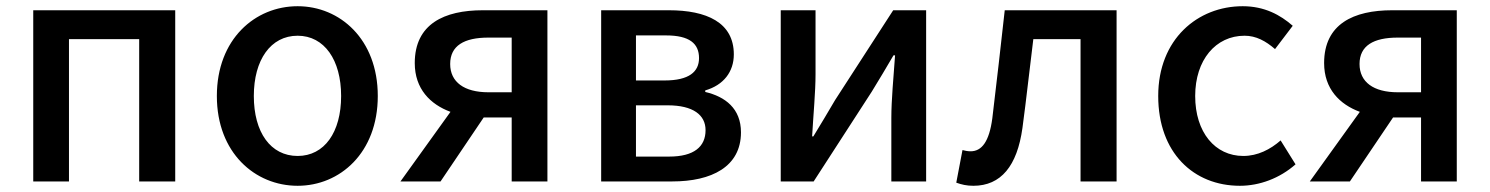

<svg xmlns="http://www.w3.org/2000/svg" viewBox="-20 -584 4795 618"><path d="M87 0H202V-458H428V0H544V-551H87Z M938 14C1074 14 1196 -92 1196 -275C1196 -458 1074 -564 938 -564C801 -564 678 -458 678 -275C678 -92 801 14 938 14ZM938 -82C851 -82 797 -158 797 -275C797 -391 851 -469 938 -469C1024 -469 1078 -391 1078 -275C1078 -158 1024 -82 938 -82Z M1552 -287C1474 -287 1429 -320 1429 -378C1429 -437 1474 -463 1552 -463H1627V-287ZM1269 0H1398L1537 -206H1538H1627V0H1742V-551H1534C1410 -551 1315 -507 1315 -381C1315 -298 1365 -248 1430 -224Z M1915 0H2144C2270 0 2365 -47 2365 -158C2365 -235 2314 -273 2250 -288V-293C2309 -310 2342 -353 2342 -409C2342 -512 2254 -551 2133 -551H1915ZM2027 -325V-470H2124C2199 -470 2230 -444 2230 -397C2230 -353 2198 -325 2119 -325ZM2027 -80V-245H2129C2211 -245 2251 -214 2251 -165C2251 -112 2214 -80 2134 -80Z M2493 0H2599L2786 -289C2806 -321 2836 -372 2856 -406H2861C2856 -335 2849 -262 2849 -205V0H2961V-551H2855L2668 -262C2649 -229 2618 -178 2598 -145H2594C2598 -215 2605 -288 2605 -345V-551H2493Z M3113 14C3202 14 3254 -50 3271 -172C3284 -268 3294 -363 3306 -458H3458V0H3574V-551H3214C3201 -435 3188 -318 3174 -203C3164 -128 3140 -97 3104 -97C3094 -97 3086 -99 3078 -101L3058 4C3075 10 3091 14 3113 14Z M3971 14C4034 14 4099 -10 4150 -55L4102 -132C4069 -103 4028 -82 3982 -82C3891 -82 3827 -158 3827 -275C3827 -391 3893 -469 3986 -469C4023 -469 4054 -452 4084 -426L4141 -501C4101 -536 4050 -564 3980 -564C3835 -564 3708 -458 3708 -275C3708 -92 3822 14 3971 14Z M4479 -287C4401 -287 4356 -320 4356 -378C4356 -437 4401 -463 4479 -463H4554V-287ZM4196 0H4325L4464 -206H4465H4554V0H4669V-551H4461C4337 -551 4242 -507 4242 -381C4242 -298 4292 -248 4357 -224Z"/></svg>

Font: Noto Sans JP Medium
Style: Regular
Weight: 500
Designer: Ryoko NISHIZUKA 西塚涼子 (kana, bopomofo & ideographs); Paul D. Hunt (Latin, Greek & Cyrillic); Sandoll Communications 산돌커뮤니
Foundry: Adobe
Version: Version 2.004;hotconv 1.0.118;makeotfexe 2.5.65603